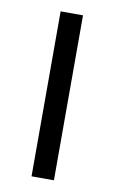

<svg xmlns="http://www.w3.org/2000/svg" viewBox="-68 -579 371 619"><g transform="rotate(10 117.0 -270.0)"><path d="M80 0V-540H153.3V0Z"/></g></svg>

Font: Hauora
Style: Regular
Weight: 400
Designer: Wayne Shih
Foundry: WCYS
Version: Version 1.001